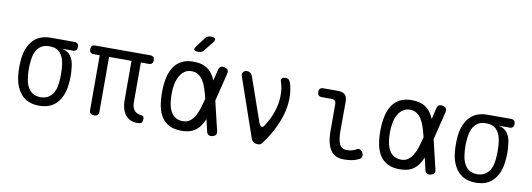

<svg xmlns="http://www.w3.org/2000/svg" viewBox="-60 -1167 4321 1559"><g transform="rotate(10 2100.0 -387.5)"><path d="M491 -478H402Q450 -469 475 -434.5Q500 -400 505 -345Q510 -308 510 -271Q510 -234 505 -197Q495 -104 443.5 -47Q392 10 298 10Q204 10 152.5 -47Q101 -104 90 -197Q86 -234 86 -271Q86 -308 90 -345Q101 -438 152.5 -494Q204 -550 298 -550H491Q509 -550 518 -541Q527 -532 527 -514Q527 -496 518 -487Q509 -478 491 -478ZM298 -60Q326 -60 348 -69.5Q370 -79 386.5 -97Q403 -115 413 -140.5Q423 -166 426 -197Q430 -234 430 -271Q430 -308 426 -345Q419 -409 388.5 -444.5Q358 -480 298 -480Q242 -480 209.5 -444.5Q177 -409 170 -345Q165 -308 165 -271Q165 -234 170 -197Q177 -133 209.5 -96.5Q242 -60 298 -60Z M1105 10Q1073 10 1048 -3Q1023 -16 1007 -38Q991 -60 983 -89.5Q975 -119 975 -152V-479H790V-29Q790 -9 781 0.5Q772 10 752 10Q733 10 723 0.5Q713 -9 713 -29V-479H663Q645 -479 636.5 -488Q628 -497 628 -515Q628 -532 636.5 -541Q645 -550 663 -550H1116Q1134 -550 1143 -541Q1152 -532 1152 -515Q1152 -497 1143 -488Q1134 -479 1116 -479H1052V-148Q1052 -108 1072 -84.5Q1092 -61 1126 -59Q1139 -58 1145.5 -52Q1152 -46 1152 -33Q1152 -8 1142 1Q1132 10 1105 10Z M1542 -667Q1533 -655 1521.5 -650Q1510 -645 1496 -645Q1467 -645 1461.5 -655.5Q1456 -666 1474 -689L1528 -761Q1537 -773 1548.5 -779Q1560 -785 1575 -785Q1606 -785 1612 -773.5Q1618 -762 1599 -738ZM1758 -40Q1763 -20 1755.5 -8Q1748 4 1728 8.5Q1708 13 1695.5 5.5Q1683 -2 1679 -22L1656 -119Q1644 -89 1628 -66Q1605 -30 1567.5 -10Q1530 10 1470 10Q1413 10 1373 -10Q1333 -30 1308.5 -66.5Q1284 -103 1273.5 -154.5Q1263 -206 1263 -270Q1263 -334 1274 -387Q1285 -440 1309.5 -478.5Q1334 -517 1374 -538.5Q1414 -560 1470 -560Q1530 -560 1567.5 -541.5Q1605 -523 1629 -489Q1645 -467 1657 -438L1679 -528Q1683 -548 1695.5 -555.5Q1708 -563 1728 -558.5Q1748 -554 1755.5 -542Q1763 -530 1758 -510L1701 -279ZM1618 -280 1617 -284Q1607 -324 1595.5 -360Q1584 -396 1567.5 -422.5Q1551 -449 1527.5 -465Q1504 -481 1470 -481Q1438 -481 1414.5 -465Q1391 -449 1374.5 -421Q1358 -393 1350 -354.5Q1342 -316 1342 -270Q1342 -224 1349 -187.5Q1356 -151 1371 -124.5Q1386 -98 1410.5 -83.5Q1435 -69 1470 -69Q1504 -69 1527.5 -86.5Q1551 -104 1567.5 -132.5Q1584 -161 1595.5 -198Q1607 -235 1617 -275Z M2044 -33 1878 -514Q1875 -523 1876.5 -531Q1878 -539 1882.5 -545.5Q1887 -552 1895 -556Q1903 -560 1913 -560Q1929 -560 1940.5 -552Q1952 -544 1958 -529L2086 -162Q2094 -143 2106 -137Q2118 -131 2126 -144Q2157 -189 2178 -238Q2199 -287 2208.5 -336.5Q2218 -386 2215.5 -435Q2213 -484 2197 -529Q2195 -537 2197 -543Q2199 -549 2204 -553Q2209 -557 2216.5 -558.5Q2224 -560 2232 -560Q2253 -560 2262.5 -546Q2272 -532 2277 -514Q2292 -455 2290.5 -394.5Q2289 -334 2272.5 -273.5Q2256 -213 2226.5 -152.5Q2197 -92 2156 -33Q2144 -15 2133.5 -2.5Q2123 10 2100 10Q2078 10 2064.5 -1Q2051 -12 2044 -33Z M2744 -218Q2744 -142 2761 -105.5Q2778 -69 2822 -69Q2841 -69 2859 -73Q2877 -77 2895 -87Q2912 -98 2926 -92.5Q2940 -87 2949 -71Q2959 -53 2955 -38.5Q2951 -24 2934 -15Q2908 -1 2877.5 4.5Q2847 10 2809 10Q2775 10 2748 -2Q2721 -14 2702.5 -40Q2684 -66 2674.5 -105.5Q2665 -145 2665 -200V-420Q2665 -439 2656 -448Q2647 -457 2628 -457H2548Q2530 -457 2521 -466.5Q2512 -476 2512 -494Q2512 -512 2521 -521Q2530 -530 2548 -530H2670Q2708 -530 2726.5 -511.5Q2745 -493 2745 -455Z M3558 -40Q3563 -20 3555.5 -8Q3548 4 3528 8.5Q3508 13 3495.5 5.5Q3483 -2 3479 -22L3456 -119Q3444 -89 3428 -66Q3405 -30 3367.5 -10Q3330 10 3270 10Q3213 10 3173 -10Q3133 -30 3108.5 -66.5Q3084 -103 3073.5 -154.5Q3063 -206 3063 -270Q3063 -334 3074 -387Q3085 -440 3109.5 -478.5Q3134 -517 3174 -538.5Q3214 -560 3270 -560Q3330 -560 3367.5 -541.5Q3405 -523 3429 -489Q3445 -467 3457 -438L3479 -528Q3483 -548 3495.5 -555.5Q3508 -563 3528 -558.5Q3548 -554 3555.5 -542Q3563 -530 3558 -510L3501 -279ZM3418 -280 3417 -284Q3407 -324 3395.5 -360Q3384 -396 3367.5 -422.5Q3351 -449 3327.5 -465Q3304 -481 3270 -481Q3238 -481 3214.5 -465Q3191 -449 3174.5 -421Q3158 -393 3150 -354.5Q3142 -316 3142 -270Q3142 -224 3149 -187.5Q3156 -151 3171 -124.5Q3186 -98 3210.5 -83.5Q3235 -69 3270 -69Q3304 -69 3327.5 -86.5Q3351 -104 3367.5 -132.5Q3384 -161 3395.5 -198Q3407 -235 3417 -275Z M4091 -478H4002Q4050 -469 4075 -434.5Q4100 -400 4105 -345Q4110 -308 4110 -271Q4110 -234 4105 -197Q4095 -104 4043.5 -47Q3992 10 3898 10Q3804 10 3752.5 -47Q3701 -104 3690 -197Q3686 -234 3686 -271Q3686 -308 3690 -345Q3701 -438 3752.5 -494Q3804 -550 3898 -550H4091Q4109 -550 4118 -541Q4127 -532 4127 -514Q4127 -496 4118 -487Q4109 -478 4091 -478ZM3898 -60Q3926 -60 3948 -69.5Q3970 -79 3986.5 -97Q4003 -115 4013 -140.5Q4023 -166 4026 -197Q4030 -234 4030 -271Q4030 -308 4026 -345Q4019 -409 3988.5 -444.5Q3958 -480 3898 -480Q3842 -480 3809.5 -444.5Q3777 -409 3770 -345Q3765 -308 3765 -271Q3765 -234 3770 -197Q3777 -133 3809.5 -96.5Q3842 -60 3898 -60Z"/></g></svg>

Font: Maple Mono Light
Style: Regular
Weight: 300
Monospace: yes
Designer: subframe7536
Version: Version 7.000